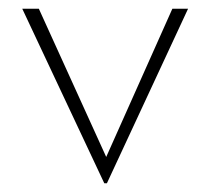

<svg xmlns="http://www.w3.org/2000/svg" viewBox="-20 -404 482 440"><path d="M219 16 31 -384H69L234 -21H213L375 -384H411L225 16Z"/></svg>

Font: Josefin Sans Thin ExtraLight
Style: Regular
Weight: 250
Version: Version 2.001